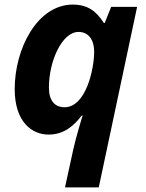

<svg xmlns="http://www.w3.org/2000/svg" viewBox="-20 -576 634 836"><path d="M191 10C259 10 301 -28 336 -73H340C339 -72 309 28 299 75L263 240H410L577 -546H464L436 -476H432C400 -527 362 -556 297 -556C143 -556 44 -365 44 -188C44 -44 120 10 191 10ZM193 -195C193 -310 250 -437 322 -437C365 -437 390 -403 390 -351C390 -275 354 -109 261 -109C218 -109 193 -138 193 -195Z"/></svg>

Font: BC Sans
Style: Bold Italic
Weight: 700
Italic angle: -12°
Designer: Monotype Design Team
Province of B.C.
Foundry: Monotype Imaging Inc.
Version: Version 2.000;GOOG;noto-source:20170915:90ef993387c0